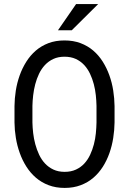

<svg xmlns="http://www.w3.org/2000/svg" viewBox="-20 -921 640 951"><path d="M547.4 -314.5Q546.9 -276.4 540.8 -237.5Q534.7 -198.7 522 -162.6Q509.3 -126.5 489.5 -95.2Q469.7 -64 442.4 -40.5Q415 -17.1 379.6 -3.7Q344.2 9.8 300.3 9.8Q256.3 9.8 220.9 -3.7Q185.5 -17.1 158.2 -40.5Q130.9 -64 110.8 -95.5Q90.8 -127 77.9 -163.1Q64.9 -199.2 58.6 -237.8Q52.2 -276.4 51.8 -314.5V-395.5Q52.2 -433.6 58.3 -472.4Q64.5 -511.2 77.4 -547.4Q90.3 -583.5 110.1 -615Q129.9 -646.5 157.2 -670.2Q184.6 -693.8 220 -707.3Q255.4 -720.7 299.3 -720.7Q343.3 -720.7 378.9 -707.3Q414.6 -693.8 441.9 -670.4Q469.2 -647 489 -615.5Q508.8 -584 521.7 -547.9Q534.7 -511.7 540.8 -472.7Q546.9 -433.6 547.4 -395.5ZM458 -396.5Q457.5 -421.9 454.6 -449.5Q451.7 -477.1 444.6 -504.2Q437.5 -531.2 425.8 -555.9Q414.1 -580.6 396.5 -599.4Q378.9 -618.2 355 -629.2Q331.1 -640.1 299.3 -640.1Q268.1 -640.1 244.1 -628.9Q220.2 -617.7 202.6 -598.9Q185.1 -580.1 173.3 -555.4Q161.6 -530.8 154.5 -503.7Q147.5 -476.6 144.3 -449Q141.1 -421.4 140.6 -396.5V-314.5Q141.1 -289.6 144.3 -261.7Q147.5 -233.9 154.8 -206.8Q162.1 -179.7 173.8 -154.8Q185.5 -129.9 203.1 -111.1Q220.7 -92.3 244.6 -81.1Q268.6 -69.8 300.3 -69.8Q332 -69.8 356.2 -81.1Q380.4 -92.3 397.7 -111.1Q415 -129.9 426.5 -154.5Q438 -179.2 445.1 -206.3Q452.1 -233.4 454.8 -261.2Q457.5 -289.1 458 -314.5ZM356.9 -900.9H466.3L335.4 -771H267.1Z"/></svg>

Font: Roboto Mono
Style: Regular
Weight: 400
Designer: Google
Version: Version 2.000985; 2015; ttfautohint (v1.3)